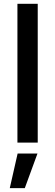

<svg xmlns="http://www.w3.org/2000/svg" viewBox="-20 -747 289 1006"><path d="M177.7 -727.1V0H71.3V-727.1ZM31.2 238.8 72.3 57.6H176.3L109.9 238.8Z"/></svg>

Font: Karasuma Gothic
Style: Regular
Weight: 500
Designer: Rasmus Andersson / Ryoko Nishizuka
Foundry: Genbu
Version: Version 1.00